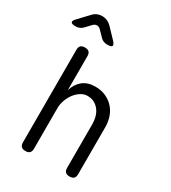

<svg xmlns="http://www.w3.org/2000/svg" viewBox="-242 -1080 1072 1205"><g transform="rotate(30 294.0 -477.5)"><path d="M180 -326V-30Q180 -9 170 0.5Q160 10 140 10Q120 10 110 0.5Q100 -9 100 -30V-700Q100 -721 110 -730.5Q120 -740 140 -740Q160 -740 170 -730.5Q180 -721 180 -700V-454Q195 -504 230 -532Q265 -560 320 -560Q360 -560 393 -546Q426 -532 450 -507Q474 -482 487 -447Q500 -412 500 -369V-30Q500 -9 490 0.5Q480 10 460 10Q440 10 430 0.5Q420 -9 420 -30V-347Q420 -374 413 -399Q406 -424 391.5 -443Q377 -462 356 -473.5Q335 -485 307 -485Q280 -485 256.5 -469.5Q233 -454 216 -430.5Q199 -407 189.5 -379Q180 -351 180 -326ZM21 -825Q-7 -825 -11.5 -835.5Q-16 -846 4 -866L71 -937Q84 -951 100.5 -958Q117 -965 136 -965Q155 -965 171.5 -958Q188 -951 202 -937L269 -867Q289 -846 285 -835.5Q281 -825 251 -825Q236 -825 223.5 -830Q211 -835 201 -846L163 -885Q150 -898 136 -898Q122 -898 109 -885L71 -845Q61 -835 48.5 -830Q36 -825 21 -825Z"/></g></svg>

Font: Maple Mono NL Light
Style: Regular
Weight: 300
Monospace: yes
Designer: subframe7536
Version: Version 7.000